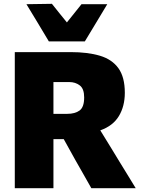

<svg xmlns="http://www.w3.org/2000/svg" viewBox="-20 -986 744 1006"><path d="M57.5 0V-713H349.5Q440 -713 503.5 -694Q567 -675 600.5 -628.5Q634 -582 634 -500Q634 -429.5 603 -378Q572 -326.5 505.5 -303L563 -209.5Q583 -176 606.5 -138Q630 -100 652 -64Q674 -27.5 691 0H458.5Q436 -40 415.2 -76.5Q394.5 -113 374.5 -148L314 -257H260V0ZM343.5 -556H260V-389.5H332.5Q373 -389.5 397 -407Q421 -424.5 421 -475.5Q421 -521 398 -538.5Q375 -556 343.5 -556ZM236 -769Q206.5 -818.5 177 -867.5Q147.5 -916.5 118.5 -964L252 -966Q271.5 -941.5 291 -917.2Q310.5 -893 330.5 -868.5Q350 -892.5 369 -916.5Q388 -940.5 407 -964H542Q513 -916 484 -867.5Q454.5 -818.5 424.5 -769Z"/></svg>

Font: Heraclito ExtraBold
Style: Regular
Weight: 800
Designer: Kostas Bartsokas (font) & Cristiano Sobral (main changes)
Foundry: Kostas Bartsokas (font) & Cristiano Sobral (main changes)
Version: Version 1.00;July 8, 2020;FontCreator 13.0.0.2655 64-bit